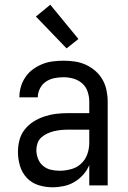

<svg xmlns="http://www.w3.org/2000/svg" viewBox="-20 -785 540 813"><path d="M202 8Q172 8 143 -1Q114 -10 93.5 -32Q73 -54 64.5 -83Q56 -112 56 -142Q56 -167 62.5 -192Q69 -217 85 -237Q101 -257 122.5 -270.5Q144 -284 168.5 -292Q193 -300 218 -303Q243 -306 269 -306H358V-355Q358 -376 351 -397Q344 -418 328 -432Q312 -446 291 -452Q270 -458 249 -458Q229 -458 209.5 -454Q190 -450 174 -439Q158 -428 149 -410Q140 -392 140 -373H62Q62 -396 68.5 -418Q75 -440 88 -459Q101 -478 119.5 -491.5Q138 -505 159 -513.5Q180 -522 203 -525Q226 -528 249 -528Q273 -528 297 -524.5Q321 -521 343 -511Q365 -501 383.5 -485Q402 -469 414 -448Q426 -427 431 -403Q436 -379 436 -355V0H358V-86Q349 -64 332.5 -45.5Q316 -27 295 -14.5Q274 -2 250 3Q226 8 202 8ZM232 -62Q256 -62 280.5 -68.5Q305 -75 323 -91.5Q341 -108 349.5 -131.5Q358 -155 358 -180V-236H269Q254 -236 238.5 -234.5Q223 -233 208.5 -229.5Q194 -226 180 -219.5Q166 -213 155 -203Q144 -193 139 -178.5Q134 -164 134 -149Q134 -131 141 -113Q148 -95 162 -83Q176 -71 194.5 -66.5Q213 -62 232 -62ZM262 -580 132 -715 193 -765 312 -620Z"/></svg>

Font: Iosevka Fuck
Style: Regular
Weight: 400
Monospace: yes
Designer: Belleve Invis
Foundry: Belleve Invis
Version: Version 28.0.7; ttfautohint (v1.8.3)